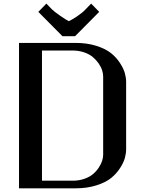

<svg xmlns="http://www.w3.org/2000/svg" viewBox="-20 -1025 790 1045"><path d="M388.7 -828.1H319.8L188.5 -960.4L232.4 -1005.4L262.7 -974.1Q275.4 -961.4 308.3 -938.7Q341.3 -916 354.5 -909.7Q370.6 -917 399.4 -936Q428.2 -955.1 445.8 -974.1L476.1 -1005.4L520 -960.4ZM83.5 -791.5H390.6Q454.1 -791.5 504.6 -775.4Q555.2 -759.3 584.5 -735.6Q613.8 -711.9 633.3 -681.6Q652.8 -651.4 659.7 -626.2Q666.5 -601.1 666.5 -579.1V-212.4Q666.5 -190.4 659.7 -165.3Q652.8 -140.1 633.3 -109.9Q613.8 -79.6 584.5 -55.9Q555.2 -32.2 504.6 -16.1Q454.1 0 390.6 0H83.5ZM208.5 -750V-41.5H375Q409.7 -41.5 438.5 -51.5Q467.3 -61.5 485.8 -77.1Q504.4 -92.8 517.3 -112.3Q530.3 -131.8 535.9 -149.7Q541.5 -167.5 541.5 -183.1V-608.4Q541.5 -624 535.9 -642.1Q530.3 -660.2 517.1 -679.4Q503.9 -698.7 485.4 -714.4Q466.8 -730 438 -740Q409.2 -750 375 -750Z"/></svg>

Font: Resagnicto
Style: Bold
Weight: 700
Version: Version 0.9991